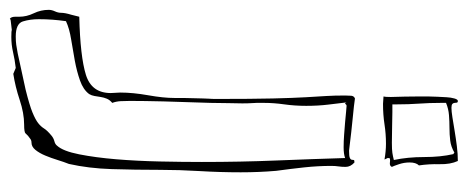

<svg xmlns="http://www.w3.org/2000/svg" viewBox="-446 -463 950 390"><g transform="rotate(90 29.0 -268.0)"><path d="M171 -466Q171 -474 172 -480.5Q173 -487 173 -495Q173 -505 164 -513Q159 -513 159 -511.5Q159 -510 158.5 -507.5Q158 -505 154.5 -503.5Q151 -502 140 -502Q100 -507 73.5 -509.5Q47 -512 34 -514Q29 -512 28.5 -506.5Q28 -501 28 -494Q28 -472 29 -456Q30 -440 31.5 -414.5Q33 -389 34 -347Q35 -305 35 -232Q35 -223 34.5 -218Q34 -213 34 -206Q34 -199 33.5 -186Q33 -173 33 -147Q33 -125 27.5 -94Q22 -63 22 -37Q22 -32 22.5 -27.5Q23 -23 23 -18Q23 21 -14 32.5Q-51 44 -132 46L-136 62Q-140 75 -140 83Q-140 89 -143 95.5Q-146 102 -146 108Q-146 124 -139 138.5Q-132 153 -132 168V176Q-132 184 -128 187Q-126 185 -122 185L-105 183Q-103 184 -91 184Q-75 184 -60 180.5Q-45 177 -28 175Q-28 175 -16 180Q10 176 37 167Q64 158 87 158Q103 158 105 155L110 150Q113 148 116 145.5Q119 143 124 143Q132 143 138.5 135Q145 127 150 115Q155 103 159 90Q163 77 167 67Q176 27 177.5 -20Q179 -67 179 -118Q179 -157 181.5 -198.5Q184 -240 184 -282Q184 -319 181 -354Q177 -383 174 -411Q171 -439 171 -466ZM44 -285Q44 -297 43.5 -304Q43 -311 43 -314V-330Q43 -349 46 -370.5Q49 -392 49 -415Q49 -439 46.5 -459.5Q44 -480 42 -497Q43 -494 44 -494Q45 -494 46 -495.5Q47 -497 49 -497Q52 -497 61 -496Q70 -495 82 -494Q94 -493 107.5 -492Q121 -491 133 -491Q147 -491 155 -494Q157 -428 160 -354.5Q163 -281 163 -203Q163 -164 162 -117.5Q161 -71 157.5 -29Q154 13 147.5 46Q141 79 130 91Q127 95 121 96.5Q115 98 110 102Q99 111 95 117.5Q91 124 84 129.5Q77 135 62.5 141Q48 147 16 155Q-13 161 -30 165Q-47 169 -57.5 171Q-68 173 -75 174Q-82 175 -92 175Q-118 175 -122.5 160.5Q-127 146 -127 128Q-127 114 -126 100.5Q-125 87 -123 73Q-108 66 -86 62.5Q-64 59 -42.5 55Q-21 51 -2.5 44.5Q16 38 25 26Q28 21 29 15Q30 9 31 2.5Q32 -4 34.5 -10Q37 -16 43 -21Q40 -29 39.5 -38Q39 -47 39 -57Q39 -85 40 -125.5Q41 -166 43 -221Q43 -241 43.5 -257.5Q44 -274 44 -285ZM155 -584Q157 -586 164 -585Q171 -584 173 -589Q171 -593 167.5 -603.5Q164 -614 164 -625Q164 -638 170 -644Q167 -664 167.5 -686Q168 -708 161 -723Q147 -723 131 -721Q115 -719 100 -716.5Q85 -714 72.5 -712Q60 -710 53 -710Q47 -710 45 -712Q43 -714 43 -716.5Q43 -719 42.5 -721Q42 -723 39 -723Q36 -723 34 -716Q32 -709 31.5 -700Q31 -691 30.5 -681Q30 -671 30 -665Q30 -657 30 -637.5Q30 -618 31 -587Q31 -575 30 -572Q34 -572 37.5 -571.5Q41 -571 45 -571Q67 -571 86.5 -574Q106 -577 126 -577Q141 -577 158 -574Q156 -579 155.5 -579Q155 -579 155 -584ZM144 -716Q146 -714 147 -714Q153 -688 153 -654.5Q153 -621 159 -593Q151 -591 144.5 -590Q138 -589 124 -589Q109 -589 89.5 -589.5Q70 -590 62 -590H46V-600Q46 -623 44.5 -644Q43 -665 43 -688V-699Q55 -704 68 -705Q81 -706 94 -706Q107 -706 119.5 -707.5Q132 -709 144 -716Z"/></g></svg>

Font: Londrina Sketch
Style: Regular
Weight: 400
Designer: Marcelo Magalhaes
Foundry: Marcelo Magalhães
Version: Version 1.002